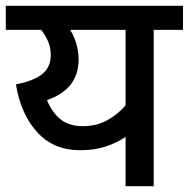

<svg xmlns="http://www.w3.org/2000/svg" viewBox="-20 -642 651 662"><path d="M611 -622V-539H510V0H413V-170Q384 -150 345 -137Q306 -124 257 -124Q164 -124 107.5 -187Q51 -250 35 -351Q96 -363 125.5 -386.5Q155 -410 155 -453Q155 -479 145 -501Q135 -523 122 -539H0V-622ZM142 -297Q160 -253 189.5 -230Q219 -207 265 -207Q312 -207 349 -227Q386 -247 413 -279V-539H222Q236 -516 243.5 -490Q251 -464 251 -437Q251 -334 142 -297Z"/></svg>

Font: Noto Sans Medium
Style: Regular
Weight: 500
Designer: Monotype Design Team
Foundry: Monotype Imaging Inc.
Version: Version 2.007